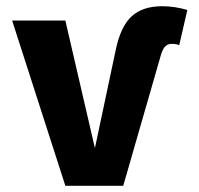

<svg xmlns="http://www.w3.org/2000/svg" viewBox="-20 -597 640 617"><path d="M19 -531H190L285 -121L352 -437Q368 -513 403.5 -545Q439 -577 501 -577Q541 -577 582 -565L556 -452Q546 -456 532 -456Q519 -456 511 -448Q503 -440 497 -420L376 0H190Z"/></svg>

Font: Fira Mono
Style: Bold
Weight: 700
Monospace: yes
Designer: Carrois Corporate & Edenspiekermann AG
Foundry: Carrois Corporate GbR & Edenspiekermann AG
Version: Version 3.206